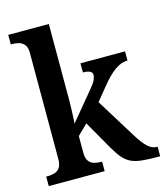

<svg xmlns="http://www.w3.org/2000/svg" viewBox="-113 -846 802 932"><g transform="rotate(-15 288.0 -380.0)"><path d="M16 0V-48H26Q42 -48 58 -52.5Q74 -57 84.5 -71.5Q95 -86 95 -116V-648Q95 -676 84 -689.5Q73 -703 57 -707.5Q41 -712 26 -712H16V-760H220V-376Q220 -358 219 -332Q218 -306 217 -284.5Q216 -263 215 -260L331 -400Q353 -426 359.5 -440.5Q366 -455 366 -465Q366 -490 319 -490V-536H543V-490Q511 -490 479.5 -467.5Q448 -445 412 -401L355 -331L478 -132Q503 -91 525 -69.5Q547 -48 573 -48H576V0H563Q516 0 484 -3.5Q452 -7 430 -17.5Q408 -28 390.5 -48.5Q373 -69 354 -102L271 -247L220 -197V-114Q220 -85 230.5 -71Q241 -57 257 -52.5Q273 -48 288 -48H297V0Z"/></g></svg>

Font: Noto Serif Ethiopic SemiCondensed SemiBold
Style: Regular
Weight: 600
Width: 4
Designer: Monotype Design Team
Foundry: Monotype Imaging Inc.
Version: Version 2.102; ttfautohint (v1.8.4.7-5d5b)